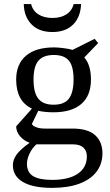

<svg xmlns="http://www.w3.org/2000/svg" viewBox="-20 -703 540 939"><path d="M424.8 -314Q424.8 -234.9 377.4 -194.3Q330.1 -153.8 241.2 -153.8Q201.2 -153.8 167 -161.1L136.2 -97.2Q137.7 -88.9 155.3 -81.5Q172.9 -74.2 199.2 -74.2H335Q409.2 -74.2 445.1 -42Q481 -9.8 481 46.9Q481 98.1 452.4 136.2Q423.8 174.3 368.7 195.1Q313.5 215.8 234.9 215.8Q141.1 215.8 92 187Q43 158.2 43 105Q43 79.1 60.5 54Q78.1 28.8 125 -4.9Q97.2 -14.2 78.1 -36.6Q59.1 -59.1 59.1 -85L136.2 -171.9Q59.1 -208 59.1 -314Q59.1 -389.2 106.7 -430.2Q154.3 -471.2 245.1 -471.2Q263.2 -471.2 291.5 -467.5Q319.8 -463.9 335 -459L442.9 -513.2L460 -492.2L392.1 -421.9Q424.8 -385.3 424.8 -314ZM404.8 62Q404.8 34.2 387.7 18.6Q370.6 2.9 335.9 2.9H158.2Q137.7 20.5 124.8 47.6Q111.8 74.7 111.8 98.1Q111.8 140.1 142.1 158.4Q172.4 176.8 234.9 176.8Q316.4 176.8 360.6 146.5Q404.8 116.2 404.8 62ZM242.2 -190.9Q295.4 -190.9 317.6 -221.4Q339.8 -252 339.8 -314Q339.8 -378.9 316.9 -406.5Q293.9 -434.1 243.2 -434.1Q191.9 -434.1 168 -406.2Q144 -378.4 144 -314Q144 -249.5 167.5 -220.2Q190.9 -190.9 242.2 -190.9ZM236.3 -546.4Q170.9 -546.4 134.3 -583.7Q97.7 -621.1 96.2 -683.1H132.3Q140.1 -650.4 167.7 -632.8Q195.3 -615.2 236.3 -615.2Q277.3 -615.2 304.7 -632.8Q332 -650.4 340.3 -683.1H376.5Q374 -619.1 337.4 -582.8Q300.8 -546.4 236.3 -546.4Z"/></svg>

Font: Times New Roman
Style: Regular
Weight: 400
Designer: Steve Matteson
Foundry: Ascender Corporation
Version: Version 2.00.3